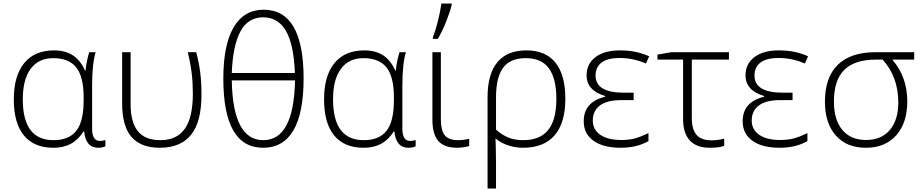

<svg xmlns="http://www.w3.org/2000/svg" viewBox="-20 -826 5215 1086"><path d="M282.2 -33.2Q370.1 -33.2 411.6 -86.2Q453.1 -139.2 453.1 -258.8V-275.9Q453.1 -391.6 411.4 -444.3Q369.6 -497.1 280.8 -497.1Q198.2 -497.1 153.6 -436.8Q108.9 -376.5 108.9 -264.2Q108.9 -33.2 282.2 -33.2ZM282.2 9.8Q171.9 9.8 115 -60.1Q58.1 -129.9 58.1 -263.2Q58.1 -397.5 116.9 -469.2Q175.8 -541 286.1 -541Q348.6 -541 391.6 -513.4Q434.6 -485.8 460.9 -426.8H463.9Q465.8 -452.1 472.9 -485.1Q480 -518.1 484.9 -530.8H521Q501 -465.3 501 -339.8V-98.1Q501 -28.8 544.9 -28.8Q563 -28.8 576.2 -34.2V1Q562 9.8 536.1 9.8Q464.8 9.8 456.1 -82H452.1Q421.4 -34.2 379.9 -12.2Q338.4 9.8 282.2 9.8Z M883.8 9.8Q776.9 9.8 723.9 -51.3Q670.9 -112.3 670.9 -240.2V-530.8H718.8V-234.9Q718.8 -136.7 759 -85Q799.3 -33.2 887.7 -33.2Q980 -33.2 1025.4 -97.7Q1070.8 -162.1 1070.8 -294.9Q1070.8 -356.9 1064.5 -410.6Q1058.1 -464.4 1042 -530.8H1089.8Q1105 -474.1 1112.3 -417.7Q1119.6 -361.3 1119.6 -291Q1119.6 -135.7 1060.3 -63Q1001 9.8 883.8 9.8Z M1697.3 -381.8Q1697.3 -187 1639.6 -88.6Q1582 9.8 1468.3 9.8Q1243.2 9.8 1243.2 -380.9Q1243.2 -572.3 1301.5 -671.6Q1359.9 -771 1471.2 -771Q1697.3 -771 1697.3 -381.8ZM1469.2 -33.2Q1641.6 -33.2 1648.9 -371.1H1291Q1296.9 -33.2 1469.2 -33.2ZM1468.3 -728Q1382.3 -728 1339.6 -647.7Q1296.9 -567.4 1291 -413.1H1647.9Q1642.1 -573.2 1597.7 -650.6Q1553.2 -728 1468.3 -728Z M2037.1 -33.2Q2125 -33.2 2166.5 -86.2Q2208 -139.2 2208 -258.8V-275.9Q2208 -391.6 2166.3 -444.3Q2124.5 -497.1 2035.6 -497.1Q1953.1 -497.1 1908.4 -436.8Q1863.8 -376.5 1863.8 -264.2Q1863.8 -33.2 2037.1 -33.2ZM2037.1 9.8Q1926.8 9.8 1869.9 -60.1Q1813 -129.9 1813 -263.2Q1813 -397.5 1871.8 -469.2Q1930.7 -541 2041 -541Q2103.5 -541 2146.5 -513.4Q2189.5 -485.8 2215.8 -426.8H2218.8Q2220.7 -452.1 2227.8 -485.1Q2234.9 -518.1 2239.7 -530.8H2275.9Q2255.9 -465.3 2255.9 -339.8V-98.1Q2255.9 -28.8 2299.8 -28.8Q2317.9 -28.8 2331.1 -34.2V1Q2316.9 9.8 2291 9.8Q2219.7 9.8 2210.9 -82H2207Q2176.3 -34.2 2134.8 -12.2Q2093.3 9.8 2037.1 9.8Z M2473.6 -530.8V-152.8Q2473.6 -87.4 2496.3 -60.3Q2519 -33.2 2570.8 -33.2Q2602.5 -33.2 2633.8 -41V0Q2624 3.4 2604 6.6Q2584 9.8 2565.9 9.8Q2491.7 9.8 2458.7 -29.3Q2425.8 -68.4 2425.8 -147.9V-530.8ZM2428.2 -613.8Q2442.4 -650.4 2456.1 -703.6Q2469.7 -756.8 2476.6 -806.2H2534.7V-797.9Q2525.9 -760.3 2503.9 -704.6Q2481.9 -648.9 2456.5 -606H2428.2Z M3177.7 -267.1Q3177.7 -130.9 3116.9 -60.5Q3056.2 9.8 2938 9.8Q2897 9.8 2856.2 -3.2Q2815.4 -16.1 2783.7 -42H2782.7L2784.2 3.9L2785.6 95.2V240.2H2737.8V-276.9Q2737.8 -407.7 2793.5 -474.4Q2849.1 -541 2958 -541Q3065.9 -541 3121.8 -471.7Q3177.7 -402.3 3177.7 -267.1ZM2953.6 -497.1Q2866.2 -497.1 2825.9 -443.1Q2785.6 -389.2 2785.6 -274.9V-92.8Q2818.8 -63 2855.2 -48.1Q2891.6 -33.2 2939 -33.2Q3034.2 -33.2 3080.6 -90.6Q3127 -147.9 3127 -267.1Q3127 -380.4 3085.2 -438.7Q3043.5 -497.1 2953.6 -497.1Z M3564 -301.8V-259.8H3495.6Q3413.1 -259.8 3373 -229.2Q3333 -198.7 3333 -144Q3333 -92.8 3375.5 -63.5Q3418 -34.2 3494.6 -34.2Q3531.7 -34.2 3563 -41Q3594.2 -47.9 3647.9 -73.2V-27.8Q3582 9.8 3490.7 9.8Q3392.1 9.8 3336.9 -29.8Q3281.7 -69.3 3281.7 -140.1Q3281.7 -249.5 3402.8 -278.8V-283.2Q3297.9 -314 3297.9 -399.9Q3297.9 -464.8 3348.1 -502.9Q3398.4 -541 3485.8 -541Q3532.7 -541 3571 -533.4Q3609.4 -525.9 3651.9 -507.8L3633.8 -466.8Q3561.5 -498 3485.8 -498Q3416.5 -498 3382.6 -472.2Q3348.6 -446.3 3348.6 -398.9Q3348.6 -301.8 3507.8 -301.8Z M4103 -530.8V-488.8H3893.1V-158.2Q3893.1 -94.2 3919.7 -63.2Q3946.3 -32.2 4004.9 -32.2Q4041.5 -32.2 4076.2 -42V-1Q4048.3 9.8 3994.1 9.8Q3919.4 9.8 3881.6 -31.7Q3843.8 -73.2 3843.8 -151.9V-488.8H3698.7V-517.1L3777.8 -530.8Z M4462.9 -301.8V-259.8H4394.5Q4312 -259.8 4272 -229.2Q4231.9 -198.7 4231.9 -144Q4231.9 -92.8 4274.4 -63.5Q4316.9 -34.2 4393.6 -34.2Q4430.7 -34.2 4461.9 -41Q4493.2 -47.9 4546.9 -73.2V-27.8Q4481 9.8 4389.6 9.8Q4291 9.8 4235.8 -29.8Q4180.7 -69.3 4180.7 -140.1Q4180.7 -249.5 4301.8 -278.8V-283.2Q4196.8 -314 4196.8 -399.9Q4196.8 -464.8 4247.1 -502.9Q4297.4 -541 4384.8 -541Q4431.6 -541 4470 -533.4Q4508.3 -525.9 4550.8 -507.8L4532.7 -466.8Q4460.4 -498 4384.8 -498Q4315.4 -498 4281.5 -472.2Q4247.6 -446.3 4247.6 -398.9Q4247.6 -301.8 4406.7 -301.8Z M5111.8 -252.9Q5111.8 -131.3 5049.6 -60.8Q4987.3 9.8 4877 9.8Q4768.6 9.8 4707.3 -59.8Q4646 -129.4 4646 -251Q4646 -388.7 4719 -459.7Q4792 -530.8 4932.1 -530.8H5150.9V-488.8H5026.9Q5111.8 -391.1 5111.8 -252.9ZM4696.8 -251Q4696.8 -148.9 4744.1 -91.6Q4791.5 -34.2 4878.9 -34.2Q4965.3 -34.2 5013.2 -90.8Q5061 -147.5 5061 -246.1Q5061 -391.1 4972.7 -488.8H4934.1Q4814 -488.8 4755.4 -430.7Q4696.8 -372.6 4696.8 -251Z"/></svg>

Font: Zoram GWebM Light
Style: Regular
Weight: 300
Foundry: Ascender Corporation
Version: Version 1.000